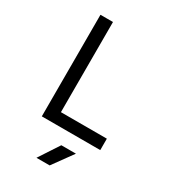

<svg xmlns="http://www.w3.org/2000/svg" viewBox="-230 -842 1059 1195"><g transform="rotate(30 300.0 -245.0)"><path d="M550 0V-82H220V-730H130V0ZM325 240 430 95H325L230 240Z"/></g></svg>

Font: Tekne LDO
Style: Regular
Weight: 400
Monospace: yes
Designer: Alessio Laiso, Mario Rullo, Paolo Rosset
Foundry: Alessio Laiso
Version: Version 1.000;hotconv 1.0.109;makeotfexe 2.5.65596